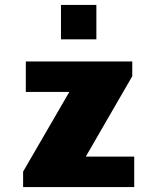

<svg xmlns="http://www.w3.org/2000/svg" viewBox="-20 -761 640 781"><path d="M74 0V-63L262 -387H85V-511H518V-451L329 -124H526V0ZM228 -601V-741H372V-601Z"/></svg>

Font: Chivo Mono Black
Style: Regular
Weight: 900
Designer: Hector Gatti
Foundry: Omnibus-Type
Version: Version 1.008